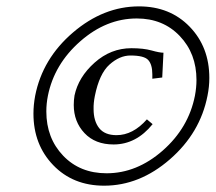

<svg xmlns="http://www.w3.org/2000/svg" viewBox="-20 -608 680 605"><path d="M460.9 -216.8Q409.2 -152.8 337.9 -152.8Q279.8 -152.8 246.1 -188.7Q212.4 -224.6 212.4 -277.3Q212.4 -292 214.8 -307.1Q227.1 -365.2 278.1 -410.6Q329.1 -456.1 394 -456.1Q432.1 -456.1 457.5 -449Q482.9 -441.9 495.1 -441.9L491.2 -363.8L460 -359.9Q460 -369.1 460 -373.5Q460 -404.8 447 -418.9Q434.1 -433.1 391.1 -433.1Q356.9 -433.1 325 -404.5Q293 -376 278.8 -305.2Q274.4 -283.2 274.9 -264.2Q274.9 -226.6 292.5 -204.3Q310.1 -182.1 347.2 -182.1Q398.9 -182.1 442.9 -231.9ZM308.1 -22.9Q210 -22.9 147.7 -87.6Q85.4 -152.3 85.4 -250Q85.4 -277.3 90.8 -306.2Q113.8 -423.3 210 -505.6Q306.2 -587.9 418 -587.9Q515.6 -587.9 577.6 -523.9Q639.6 -460 639.6 -362.3Q639.6 -334.5 633.8 -306.2Q610.8 -189 515.4 -106Q419.9 -22.9 308.1 -22.9ZM411.1 -549.8Q314.9 -549.8 232.9 -477.8Q150.9 -405.8 130.9 -306.2Q126 -281.7 126 -256.8Q126 -172.9 179 -117.4Q231.9 -62 315.9 -62Q411.1 -62 492.7 -133.5Q574.2 -205.1 594.2 -306.2Q599.1 -332 599.1 -356Q599.1 -439.5 546.4 -494.6Q493.7 -549.8 411.1 -549.8Z"/></svg>

Font: Linux Libertine
Style: Semibold Italic
Weight: 600
Italic angle: -11.5°
Designer: Philipp H. Poll
Foundry: Philipp H. Poll
Version: Version 5.1.2 ; ttfautohint (v0.9)